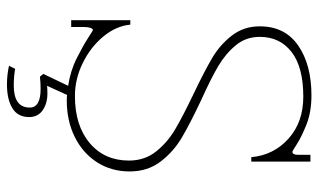

<svg xmlns="http://www.w3.org/2000/svg" viewBox="-206 -544 936 565"><g transform="rotate(90 262.5 -262.0)"><path d="M260 9 233 68Q240 67 256 67Q285 67 305 81Q325 95 325 121Q325 154 299 170Q273 186 229 186Q201 186 174 180L183 162Q206 166 232 166Q297 166 297 119Q297 87 242 87Q224 87 206 89L198 79L233 6Q188 -1 151.5 -19.5Q115 -38 92.5 -52.5Q70 -67 69 -67Q65 -67 62.5 -59.5Q60 -52 60 -42V-3H40V-177H53Q57 -135 88 -97.5Q119 -60 166 -37Q213 -14 263 -14Q350 -14 401.5 -57.5Q453 -101 453 -173Q453 -219 426.5 -252.5Q400 -286 361 -309Q322 -332 257 -363Q190 -395 151 -418Q112 -441 85 -476Q58 -511 58 -558Q58 -632 114.5 -671Q171 -710 261 -710Q310 -710 346.5 -695.5Q383 -681 404 -667.5Q425 -654 427 -654Q436 -654 436 -670V-707H456V-533H443Q437 -599 388.5 -642.5Q340 -686 265 -686Q178 -686 133.5 -651.5Q89 -617 89 -558Q89 -517 114 -487Q139 -457 175.5 -435.5Q212 -414 274 -386Q344 -353 385.5 -328.5Q427 -304 456 -266Q485 -228 485 -175Q485 -121 458 -79Q431 -37 383.5 -13.5Q336 10 276 10Q265 10 260 9Z"/></g></svg>

Font: Taviraj Thin
Style: Regular
Weight: 250
Designer: Katatrad Team
Foundry: CadsonDemak
Version: Version 1.001